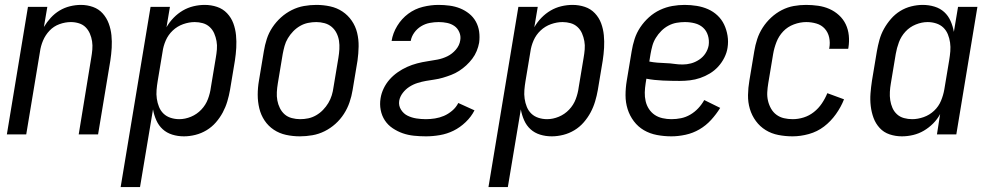

<svg xmlns="http://www.w3.org/2000/svg" viewBox="-20 -548 4040 783"><path d="M8 0 94 -520H173L159 -438Q171 -458 187 -475.5Q203 -493 223 -505Q243 -517 265.5 -522.5Q288 -528 310 -528Q336 -528 359.5 -519.5Q383 -511 399 -493Q415 -475 423.5 -452Q432 -429 434.5 -404Q437 -379 435.5 -353Q434 -327 430 -301L380 0H301L352 -312Q355 -329 356.5 -346Q358 -363 355.5 -379.5Q353 -396 346.5 -411Q340 -426 329 -437Q318 -448 302 -453Q286 -458 269 -458Q246 -458 222.5 -449.5Q199 -441 182 -423Q165 -405 155.5 -382.5Q146 -360 143 -337L87 0Z M472 215 594 -520H673L659 -437Q671 -458 688 -475.5Q705 -493 725.5 -505Q746 -517 769 -522.5Q792 -528 815 -528Q841 -528 865 -520Q889 -512 906 -494Q923 -476 931.5 -453Q940 -430 942.5 -404.5Q945 -379 943.5 -353Q942 -327 938 -301L918 -181Q914 -158 907 -134.5Q900 -111 888.5 -89.5Q877 -68 860.5 -49Q844 -30 822.5 -17Q801 -4 777 2Q753 8 730 8Q705 8 682.5 1Q660 -6 643.5 -21Q627 -36 617.5 -57.5Q608 -79 604 -102L551 215ZM711 -62Q735 -62 759 -72Q783 -82 801 -101Q819 -120 828 -144Q837 -168 840 -192L860 -312Q863 -329 864.5 -346.5Q866 -364 863 -380.5Q860 -397 853.5 -412Q847 -427 835 -438Q823 -449 807 -453.5Q791 -458 774 -458Q751 -458 727 -449.5Q703 -441 684.5 -423.5Q666 -406 656 -383Q646 -360 643 -337L623 -217Q620 -199 618.5 -181Q617 -163 619.5 -145.5Q622 -128 628.5 -112Q635 -96 647 -84.5Q659 -73 676 -67.5Q693 -62 711 -62Z M1203 8Q1174 8 1146.5 2Q1119 -4 1096.5 -19Q1074 -34 1059 -56.5Q1044 -79 1037.5 -106Q1031 -133 1031 -161.5Q1031 -190 1036 -219L1056 -339Q1060 -364 1068 -389Q1076 -414 1091 -436.5Q1106 -459 1126 -477Q1146 -495 1170 -507Q1194 -519 1219.5 -523.5Q1245 -528 1270 -528Q1299 -528 1326.5 -522Q1354 -516 1376.5 -501Q1399 -486 1414.5 -463.5Q1430 -441 1436.5 -414Q1443 -387 1442.5 -358.5Q1442 -330 1438 -301L1418 -181Q1414 -156 1405.5 -131Q1397 -106 1382.5 -83.5Q1368 -61 1348 -43Q1328 -25 1304 -13Q1280 -1 1254 3.5Q1228 8 1203 8ZM1204 -62Q1221 -62 1237.5 -65.5Q1254 -69 1269.5 -78Q1285 -87 1297.5 -100Q1310 -113 1319 -128Q1328 -143 1333 -159.5Q1338 -176 1340 -192L1360 -312Q1363 -330 1364 -347.5Q1365 -365 1362.5 -381.5Q1360 -398 1352.5 -413Q1345 -428 1332.5 -438.5Q1320 -449 1303.5 -453.5Q1287 -458 1270 -458Q1253 -458 1236 -454.5Q1219 -451 1203.5 -442Q1188 -433 1175.5 -420Q1163 -407 1154 -392Q1145 -377 1140.5 -360.5Q1136 -344 1133 -328L1113 -208Q1110 -190 1109 -172.5Q1108 -155 1111 -138.5Q1114 -122 1121.5 -107Q1129 -92 1141 -81.5Q1153 -71 1170 -66.5Q1187 -62 1204 -62Z M1717 8Q1692 8 1668 5.5Q1644 3 1622.5 -4.5Q1601 -12 1581.5 -25Q1562 -38 1549.5 -57Q1537 -76 1532.5 -99.5Q1528 -123 1532 -147Q1535 -167 1544.5 -187Q1554 -207 1568.5 -223.5Q1583 -240 1601.5 -253Q1620 -266 1640 -275Q1660 -284 1681 -289.5Q1702 -295 1722.5 -298Q1743 -301 1764 -305Q1785 -309 1804.5 -318.5Q1824 -328 1839 -345.5Q1854 -363 1857 -384Q1860 -401 1853 -417Q1846 -433 1833 -442Q1820 -451 1803.5 -454.5Q1787 -458 1769 -458Q1751 -458 1732.5 -454.5Q1714 -451 1697.5 -441Q1681 -431 1669.5 -415Q1658 -399 1655 -381H1577Q1582 -413 1600 -442.5Q1618 -472 1645 -492Q1672 -512 1704.5 -520Q1737 -528 1768 -528Q1791 -528 1813.5 -525Q1836 -522 1856 -514Q1876 -506 1893 -492.5Q1910 -479 1920.5 -460Q1931 -441 1934 -419Q1937 -397 1934 -374Q1931 -357 1924 -340Q1917 -323 1906 -308.5Q1895 -294 1881.5 -281.5Q1868 -269 1852.5 -259Q1837 -249 1820 -242.5Q1803 -236 1786 -231Q1769 -226 1751.5 -223.5Q1734 -221 1717 -218Q1700 -215 1682.5 -209.5Q1665 -204 1649.5 -194Q1634 -184 1622.5 -169Q1611 -154 1608 -137Q1605 -117 1615.5 -100.5Q1626 -84 1642.5 -76Q1659 -68 1678 -65Q1697 -62 1717 -62Q1735 -62 1754 -65Q1773 -68 1790.5 -75.5Q1808 -83 1824 -96.5Q1840 -110 1849 -128L1915 -98Q1902 -72 1879 -50Q1856 -28 1829.5 -15Q1803 -2 1774 3Q1745 8 1717 8Z M1972 215 2094 -520H2173L2159 -437Q2171 -458 2188 -475.5Q2205 -493 2225.5 -505Q2246 -517 2269 -522.5Q2292 -528 2315 -528Q2341 -528 2365 -520Q2389 -512 2406 -494Q2423 -476 2431.5 -453Q2440 -430 2442.5 -404.5Q2445 -379 2443.5 -353Q2442 -327 2438 -301L2418 -181Q2414 -158 2407 -134.5Q2400 -111 2388.5 -89.5Q2377 -68 2360.5 -49Q2344 -30 2322.5 -17Q2301 -4 2277 2Q2253 8 2230 8Q2205 8 2182.5 1Q2160 -6 2143.5 -21Q2127 -36 2117.5 -57.5Q2108 -79 2104 -102L2051 215ZM2211 -62Q2235 -62 2259 -72Q2283 -82 2301 -101Q2319 -120 2328 -144Q2337 -168 2340 -192L2360 -312Q2363 -329 2364.5 -346.5Q2366 -364 2363 -380.5Q2360 -397 2353.5 -412Q2347 -427 2335 -438Q2323 -449 2307 -453.5Q2291 -458 2274 -458Q2251 -458 2227 -449.5Q2203 -441 2184.5 -423.5Q2166 -406 2156 -383Q2146 -360 2143 -337L2123 -217Q2120 -199 2118.5 -181Q2117 -163 2119.5 -145.5Q2122 -128 2128.5 -112Q2135 -96 2147 -84.5Q2159 -73 2176 -67.5Q2193 -62 2211 -62Z M2718 8Q2688 8 2659 2.5Q2630 -3 2606 -17Q2582 -31 2565 -53.5Q2548 -76 2539.5 -103Q2531 -130 2531 -159.5Q2531 -189 2536 -219L2556 -339Q2560 -364 2568 -389Q2576 -414 2591 -436.5Q2606 -459 2626.5 -477.5Q2647 -496 2671.5 -507.5Q2696 -519 2721.5 -523.5Q2747 -528 2772 -528Q2797 -528 2821.5 -524Q2846 -520 2867.5 -510.5Q2889 -501 2906 -485Q2923 -469 2933 -448Q2943 -427 2947 -402.5Q2951 -378 2947 -353Q2944 -333 2934 -313Q2924 -293 2909 -276.5Q2894 -260 2875 -248.5Q2856 -237 2835.5 -230Q2815 -223 2794 -220.5Q2773 -218 2752 -218Q2718 -218 2683 -219.5Q2648 -221 2616 -227L2613 -208Q2610 -189 2609.5 -171Q2609 -153 2613 -135.5Q2617 -118 2626.5 -103.5Q2636 -89 2650 -79.5Q2664 -70 2682 -66Q2700 -62 2718 -62Q2738 -62 2757.5 -66Q2777 -70 2795 -80.5Q2813 -91 2827.5 -106.5Q2842 -122 2852 -140L2917 -108Q2901 -82 2880 -59Q2859 -36 2832.5 -20.5Q2806 -5 2776 1.5Q2746 8 2718 8ZM2764 -285Q2781 -285 2798 -289.5Q2815 -294 2831 -304.5Q2847 -315 2857 -330.5Q2867 -346 2870 -363Q2873 -384 2867 -403.5Q2861 -423 2847 -435.5Q2833 -448 2813.5 -453Q2794 -458 2773 -458Q2756 -458 2739 -455Q2722 -452 2706 -443.5Q2690 -435 2677 -422Q2664 -409 2654.5 -393.5Q2645 -378 2640.5 -361.5Q2636 -345 2633 -328L2628 -297Q2643 -294 2660.5 -292.5Q2678 -291 2695.5 -290.5Q2713 -290 2729.5 -287.5Q2746 -285 2764 -285Z M3212 8Q3183 8 3154.5 2.5Q3126 -3 3102.5 -17.5Q3079 -32 3062.5 -54.5Q3046 -77 3038 -104Q3030 -131 3030.5 -160.5Q3031 -190 3036 -219L3056 -339Q3060 -364 3068 -388.5Q3076 -413 3090.5 -435.5Q3105 -458 3125 -476.5Q3145 -495 3168.5 -507Q3192 -519 3217 -523.5Q3242 -528 3267 -528Q3292 -528 3316.5 -524.5Q3341 -521 3362.5 -511.5Q3384 -502 3401.5 -486Q3419 -470 3429 -449Q3439 -428 3441.5 -403.5Q3444 -379 3440 -354L3439 -349H3361L3362 -352Q3366 -374 3361.5 -395Q3357 -416 3343.5 -431Q3330 -446 3309.5 -452Q3289 -458 3268 -458Q3243 -458 3217.5 -448.5Q3192 -439 3174 -420Q3156 -401 3146.5 -376.5Q3137 -352 3133 -328L3113 -208Q3110 -190 3109 -172Q3108 -154 3112 -137Q3116 -120 3124.5 -105Q3133 -90 3146.5 -80Q3160 -70 3177 -66Q3194 -62 3213 -62Q3235 -62 3257.5 -69Q3280 -76 3299 -91Q3318 -106 3331.5 -126Q3345 -146 3354 -168L3422 -143Q3410 -112 3389 -82.5Q3368 -53 3340.5 -32Q3313 -11 3279 -1.5Q3245 8 3212 8Z M3658 8Q3632 8 3608 0Q3584 -8 3567.5 -26Q3551 -44 3542.5 -67Q3534 -90 3531 -115.5Q3528 -141 3530 -167Q3532 -193 3536 -219L3556 -339Q3560 -362 3566.5 -385.5Q3573 -409 3585 -430.5Q3597 -452 3613.5 -471Q3630 -490 3651 -503Q3672 -516 3696 -522Q3720 -528 3743 -528Q3768 -528 3791 -521Q3814 -514 3830.5 -499Q3847 -484 3856.5 -462.5Q3866 -441 3870 -418L3887 -520H3966L3880 0H3801L3814 -83Q3803 -62 3785.5 -44.5Q3768 -27 3747.5 -15Q3727 -3 3704 2.5Q3681 8 3658 8ZM3700 -62Q3723 -62 3747 -70.5Q3771 -79 3789.5 -96.5Q3808 -114 3817.5 -137Q3827 -160 3831 -183L3851 -303Q3854 -321 3855.5 -339Q3857 -357 3854.5 -374.5Q3852 -392 3845.5 -408Q3839 -424 3827 -435.5Q3815 -447 3798 -452.5Q3781 -458 3763 -458Q3739 -458 3714.5 -448Q3690 -438 3672.5 -419Q3655 -400 3646 -376Q3637 -352 3633 -328L3613 -208Q3610 -191 3609 -173.5Q3608 -156 3610.5 -139.5Q3613 -123 3619.5 -108Q3626 -93 3638 -82Q3650 -71 3666.5 -66.5Q3683 -62 3700 -62Z"/></svg>

Font: Iosevka Algr
Style: Italic
Weight: 400
Italic angle: -9°
Monospace: yes
Designer: Belleve Invis
Foundry: Belleve Invis
Version: Version 26.0.2; ttfautohint (v1.8.3)